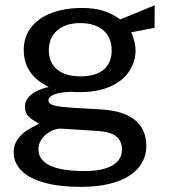

<svg xmlns="http://www.w3.org/2000/svg" viewBox="-20 -556 657 747"><path d="M33.1 35.8Q33.1 6.8 48.9 -14.5Q64.6 -35.8 83.3 -47.7Q102 -59.6 122.4 -69.6L131.1 -75.1Q129.8 -75.9 128.3 -76.8Q126.8 -77.8 125.3 -78.8Q104.1 -90 90.5 -103.7Q76.9 -117.4 76.9 -141.5Q76.9 -166.8 100.7 -187.2Q124.4 -207.6 169.6 -217.5Q135.5 -234.4 114.1 -256.1Q92.7 -277.8 82.5 -304Q72.4 -330.2 72.4 -361.5Q72.4 -412.1 100.8 -449.1Q129.3 -486.1 180.7 -505.5Q232.1 -525 299.1 -525Q347.4 -525 381.7 -514.1Q416 -503.2 448 -480.5Q450.4 -481.7 453.8 -483Q457.1 -484.2 460.9 -485.6Q489.6 -497.4 524.5 -511.9Q559.5 -526.4 581.8 -535.6L581.4 -447.6L490.9 -430.6Q497.1 -416.9 502.3 -396.2Q507.5 -375.5 507.5 -361.9Q507.5 -316.7 483.2 -279.4Q458.8 -242.1 409.9 -219.8Q360.9 -197.6 290.2 -197.6Q282.8 -197.6 273.2 -197.9Q263.7 -198.2 257.5 -198.8Q210.1 -197.2 189.3 -187.9Q168.5 -178.6 168.5 -165.4Q168.5 -156.9 176.1 -151.8Q183.7 -146.8 199.5 -143.6Q215.3 -140.4 244.6 -138.1L266.5 -136.5L308.3 -134.1Q323.5 -133.1 341.2 -132.2Q359 -131.2 378.2 -129.9Q436 -126.1 474.3 -108Q512.6 -89.9 530.9 -59.6Q549.2 -29.3 549.2 10.8Q549.2 59.9 519.5 96Q489.8 132.1 432.2 151.6Q374.8 171 293 171Q209.5 171 151.1 154.3Q92.7 137.6 62.9 107.3Q33.1 76.9 33.1 35.8ZM454.6 25.8Q454.6 -7 432.3 -25.1Q410 -43.2 361.9 -46.4L219.1 -55.5Q199.4 -56.7 178.2 -45.9Q156.9 -35.1 143.3 -16.3Q129.6 2.4 129.6 24.6Q129.6 53.1 150.1 72Q170.6 90.9 210.4 100.3Q250.2 109.6 309.9 109.6Q353.9 109.6 386.5 100.3Q419.1 91 436.9 72.2Q454.6 53.4 454.6 25.8ZM414.5 -360.1Q414.5 -410.4 381.7 -438.3Q348.9 -466.2 293.1 -466.2Q235.2 -466.2 202.5 -437.6Q169.9 -408.9 169.9 -360.1Q169.9 -312.2 202.1 -285.6Q234.4 -259 293.1 -259Q352.5 -259 383.5 -285.3Q414.5 -311.6 414.5 -360.1Z"/></svg>

Font: Public Sans VF
Style: Regular
Weight: 400
Designer: Pablo Impallari, Rodrigo Fuenzalida (Modified by Dan O. Williams and USWDS)
Version: Version 1.003